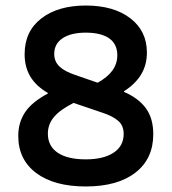

<svg xmlns="http://www.w3.org/2000/svg" viewBox="-20 -662 620 694"><path d="M290 12Q176 12 111 -36.5Q46 -85 46 -171Q46 -219 70.5 -256Q95 -293 153 -324V-326Q110 -351 89.5 -385.5Q69 -420 69 -466Q69 -549 129.5 -595.5Q190 -642 290 -642Q391 -642 451 -596Q511 -550 511 -472Q511 -428 490.5 -393.5Q470 -359 428 -332V-330Q481 -307 507.5 -270.5Q534 -234 534 -177Q534 -88 469.5 -38Q405 12 290 12ZM290 -86Q354 -86 390.5 -110Q427 -134 427 -178Q427 -208 407.5 -225Q388 -242 352 -254L246 -290Q198 -266 175.5 -239.5Q153 -213 153 -179Q153 -134 188.5 -110Q224 -86 290 -86ZM333 -363Q369 -383 386.5 -407.5Q404 -432 404 -462Q404 -503 374.5 -523.5Q345 -544 290 -544Q237 -544 206.5 -524Q176 -504 176 -467Q176 -440 194.5 -422Q213 -404 252 -391Z"/></svg>

Font: Sometype Mono SemiBold
Style: Regular
Weight: 600
Designer: Ryoichi Tsunekawa
Foundry: Dharma Type
Version: Version 1.001